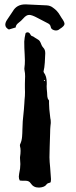

<svg xmlns="http://www.w3.org/2000/svg" viewBox="-20 -846 343 866"><path d="M180.2 -485.8 178.7 -484.4 177.7 -482.4 178.7 -481 180.7 -480 183.1 -483.4ZM177.7 -519Q190.9 -502 190.9 -473.1V-465.8Q190.4 -461.9 190.4 -457.5Q190.4 -445.8 192.4 -428.7L193.4 -411.1Q194.3 -400.9 199.7 -395Q201.2 -393.6 201.2 -390.6V-378.9Q201.2 -357.4 206.1 -320.3L207 -312.5L208.5 -305.2Q209 -299.3 209 -294.9V-290.5L207.5 -276.9L206.5 -263.2L206.1 -246.6L205.6 -230.5L204.1 -183.1L203.1 -136.2L204.1 -114.3L206.1 -91.8L210 -38.1L209.5 -31.2L208.5 -23.9Q206.5 -22.5 203.6 -21.5L198.2 -20Q191.9 -18.1 189 -13.2Q181.6 -2 158.2 0H153.8Q130.9 0 118.2 -19.5Q111.3 -30.8 95.2 -30.8H81.5L69.3 -31.7Q64.9 -39.1 64.9 -49.3Q64.9 -55.2 66.4 -62.5Q71.8 -85.9 71.8 -106Q71.8 -114.7 70.8 -123Q70.3 -127.9 70.3 -132.3V-137.2Q72.8 -153.3 72.8 -165.5Q72.8 -177.7 70.3 -186Q69.8 -188 69.8 -190.4Q69.8 -194.3 71.8 -197.8Q78.1 -210.9 79.6 -229.5L80.6 -245.6L81.1 -262.2Q82 -303.2 85.4 -327.6Q87.9 -349.1 89.8 -379.4L90.8 -396.5L92.3 -413.1Q92.8 -423.3 92.8 -431.6Q92.8 -440.4 92.3 -447.3V-467.3L92.8 -487.3Q93.3 -494.6 93.3 -501.5Q93.3 -516.6 90.8 -527.3Q89.8 -531.2 89.8 -535.6Q89.8 -538.6 90.3 -541.5Q92.3 -554.7 92.3 -573.2Q92.3 -585.4 91.3 -600.1L89.8 -629.4Q89.4 -646.5 89.4 -658.7Q89.8 -666.5 91.3 -676.3L94.7 -693.4Q95.2 -698.2 100.6 -699.7Q102.5 -700.2 104.5 -700.2Q107.4 -700.2 109.9 -698.7L113.8 -695.8L118.7 -688Q121.6 -683.6 124 -683.6Q129.9 -682.1 137.2 -676.3Q142.6 -672.4 151.4 -667.5Q158.7 -663.6 163.1 -653.3L168 -641.6Q171.4 -634.8 175.3 -630.9Q184.1 -622.1 184.1 -606.4V-605L182.1 -564Q180.7 -541 176.3 -523.4ZM97.2 -826.2Q182.1 -822.8 190.9 -821.8Q207 -820.8 218.8 -811.5Q238.3 -798.3 250 -777.8L257.8 -765.1Q271 -747.1 271 -738.3Q271 -728.5 249.5 -715.3L243.2 -710.9Q238.3 -708.5 232.4 -708.5Q227.5 -708.5 222.2 -710.4Q210.9 -714.4 209 -723.6Q207.5 -735.8 195.3 -741.2L149.4 -765.1Q124 -778.8 111.8 -778.8Q98.6 -778.8 85.4 -763.2Q75.2 -751.5 63.2 -742.7Q51.3 -733.9 50.8 -722.2L20 -712.9Q3.9 -721.2 3.9 -734.4Q3.9 -744.6 11.7 -756.3L37.6 -794.9Q55.2 -826.2 93.8 -826.2Z"/></svg>

Font: Kurland
Style: Regular
Weight: 400
Designer: GGBot
Version: 0.22